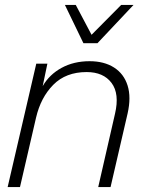

<svg xmlns="http://www.w3.org/2000/svg" viewBox="-20 -758 587 778"><path d="M11 0 127 -500H172L153 -409Q180 -456 229.5 -483Q279 -510 343 -510Q402 -510 442 -484.5Q482 -459 497 -411.5Q512 -364 497 -298L428 0H378L446 -297Q465 -378 432 -422Q399 -466 331 -466Q247 -466 196 -414.5Q145 -363 126 -281L61 0ZM318 -583 243 -738H287L351 -617L471 -738H521L375 -583Z"/></svg>

Font: Prodigy Sans Light
Style: Italic
Weight: 300
Italic angle: -13°
Designer: Wei Huang
Foundry: Wei Huang
Version: Version 1.003; ttfautohint (v1.8.3)